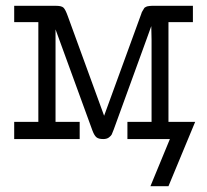

<svg xmlns="http://www.w3.org/2000/svg" viewBox="-20 -478 712 660"><path d="M28.8 0V-59.1H111.8V-401.9H28.8V-458H172.9Q191.9 -458 198.5 -451.4Q205.1 -444.8 212.9 -422.9L337.9 -80.1L462.9 -422.9Q463.9 -424.8 465.3 -429.4Q466.8 -434.1 467.3 -435.5Q467.8 -437 470 -440.4Q472.2 -443.8 472.7 -444.8Q473.1 -445.8 475.1 -449Q477.1 -452.1 478.5 -452.6Q480 -453.1 482.4 -454.6Q484.9 -456.1 488 -456.5Q491.2 -457 494.6 -457.5Q498 -458 502 -458H643.1V-401.9H559.1V-59.1H650.9L559.1 162.1H497.1L564 0H418V-59.1H501V-341.8L500 -388.2L484.9 -346.2L371.1 -33.2Q366.2 -20 364 -15.6Q361.8 -11.2 354.5 -5.6Q347.2 0 335 0Q318.8 0 311.5 -6.1Q304.2 -12.2 297.9 -28.8L170.9 -377V-59.1H253.9V0Z"/></svg>

Font: CMU Concrete
Style: Roman
Weight: 500
Version: Version 0.7.0